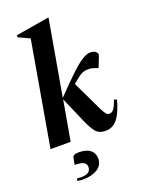

<svg xmlns="http://www.w3.org/2000/svg" viewBox="-179 -834 875 1157"><g transform="rotate(-20 258.5 -255.5)"><path d="M24 0 140 -668 68 -701V-714L281 -750H284L199 -265Q271 -340 317.5 -384Q364 -428 394.5 -447Q425 -466 446 -466Q458 -466 466.5 -463.5Q475 -461 480 -457Q487 -452 490.5 -444.5Q494 -437 490 -428L464 -362L459 -361L444 -367Q437 -370 425.5 -372.5Q414 -375 398 -375Q367 -375 340 -354L296 -319L389 -125Q400 -103 409 -91Q418 -79 432 -79Q447 -79 459.5 -95Q472 -111 485 -150L503 -144Q480 -62 450 -26Q420 10 376 10Q332 10 311.5 -16.5Q291 -43 274 -81L198 -256L153 0ZM148 239Q139 239 128 238Q117 237 110 235L114 220Q121 221 128 221.5Q135 222 141 222Q202 222 202 179Q202 157 183.5 148Q165 139 128 139L136 97Q137 88 145.5 82Q154 76 175 76Q225 76 250 96Q275 116 275 151Q275 194 238.5 216.5Q202 239 148 239Z"/></g></svg>

Font: Spectral
Style: Bold Italic
Weight: 700
Italic angle: -10°
Designer: Jean-Baptiste Levee
Foundry: Production Type
Version: Version 2.001